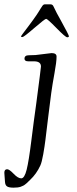

<svg xmlns="http://www.w3.org/2000/svg" viewBox="-93 -666 355 886"><path d="M96 -629 102 -638Q107 -646 114 -646H140Q150 -646 154 -636Q168 -606 187 -573Q225 -504 225 -499Q225 -494 217 -494Q209 -494 167.5 -536.5Q126 -579 120 -579Q114 -579 65.5 -537Q17 -495 10.5 -495Q4 -495 4 -497.5Q4 -500 14 -513Q24 -526 37.5 -544Q51 -562 60 -574.5Q69 -587 76.5 -598Q84 -609 88 -616Q92 -623 96 -629ZM71 -412 145 -421Q168 -421 168 -405Q168 -380 158.5 -328.5Q149 -277 143.5 -237Q138 -197 129 -122.5Q120 -48 116.5 -19.5Q113 9 106.5 46Q100 83 93 98Q75 137 46 164Q33 177 30.5 179Q28 181 22.5 185.5Q17 190 12.5 191.5Q8 193 2 196Q-10 200 -30.5 200Q-51 200 -60 194.5Q-69 189 -70 173Q-71 157 -72 145.5Q-73 134 -73 131Q-73 115 -60 115Q-50 115 -30 136Q-10 157 5 157Q20 157 30 117Q40 77 51.5 -16Q63 -109 74 -186Q96 -353 96 -359Q96 -383 64 -383H38Q20 -383 20 -395Q20 -411 40 -411Z"/></svg>

Font: Sorts Mill Goudy
Style: Italic
Weight: 400
Italic angle: -7.40001°
Version: Version 003.101